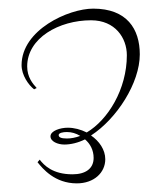

<svg xmlns="http://www.w3.org/2000/svg" viewBox="-20 -637 364 445"><path d="M67 -261C79 -246 107 -212 158 -212C198 -212 224 -237 224 -268C224 -290 210 -310 191 -323C251 -362 304 -445 304 -511C304 -570 274 -617 196 -617C139 -617 30 -568 30 -486C30 -463 46 -440 59 -430L65 -433C56 -443 43 -458 43 -483C43 -549 117 -590 191 -590C247 -590 274 -549 274 -509C274 -430 230 -359 181 -330C167 -337 152 -341 137 -341C120 -341 97 -334 97 -321C97 -309 114 -302 129 -302C144 -302 161 -306 177 -314C189 -304 197 -289 197 -271C197 -246 178 -233 148 -233C102 -233 82 -254 72 -267ZM135 -316C121 -316 116 -319 116 -324C116 -329 126 -331 135 -331C146 -331 156 -328 166 -322C155 -318 145 -316 135 -316Z"/></svg>

Font: Stalemate
Style: Regular
Weight: 400
Designer: Astigmatic (AOETI)
Foundry: Astigmatic (AOETI)
Version: Version 001.000